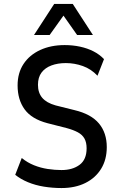

<svg xmlns="http://www.w3.org/2000/svg" viewBox="-20 -942 612 971"><path d="M291 9Q246 9 202.5 2Q159 -5 121.5 -20.5Q84 -36 57 -58L90 -143Q118 -120 151.5 -106.5Q185 -93 221 -87.5Q257 -82 291 -82Q347 -82 382.5 -108.5Q418 -135 418 -192Q418 -222 407 -241.5Q396 -261 373.5 -273Q351 -285 318 -294L220 -319Q140 -340 104.5 -389Q69 -438 69 -510Q69 -573 99 -618.5Q129 -664 183 -689Q237 -714 307 -714Q348 -714 385 -706Q422 -698 452.5 -682.5Q483 -667 506 -643L473 -559Q441 -593 399 -608Q357 -623 313 -623Q272 -623 240 -611Q208 -599 190 -575Q172 -551 172 -513Q172 -473 193.5 -447.5Q215 -422 261 -409L357 -385Q441 -365 480.5 -317.5Q520 -270 520 -198Q520 -135 491.5 -88.5Q463 -42 411.5 -16.5Q360 9 291 9ZM152 -765 254 -922H348L450 -765H370L301 -863L231 -765Z"/></svg>

Font: Nunito Sans 7pt Condensed SemiBold
Style: Regular
Weight: 600
Width: 3
Designer: Vernon Adams
Foundry: Vernon Adams
Version: Version 3.101;gftools[0.9.27]